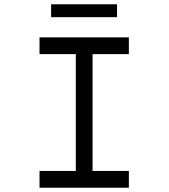

<svg xmlns="http://www.w3.org/2000/svg" viewBox="-20 -874 785 894"><path d="M164 0V-78H333V-622H164V-700H580V-622H411V-78H580V0ZM218 -794V-854H525V-794Z"/></svg>

Font: Lexend Tera Light
Style: Regular
Weight: 300
Designer: Bonnie Shaver-Troup, Thomas Jockin
Foundry: Lexend
Version: Version 1.007